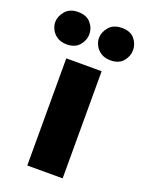

<svg xmlns="http://www.w3.org/2000/svg" viewBox="-162 -775 635 842"><g transform="rotate(20 155.5 -354.5)"><path d="M74 -500H239V0H74ZM-26 -633Q-26 -660 -5.5 -684.5Q15 -709 54 -709Q93 -709 113 -686Q133 -663 133 -633Q133 -606 113 -582Q93 -558 54 -558Q28 -558 10 -569.5Q-8 -581 -17 -598.5Q-26 -616 -26 -633ZM178 -633Q178 -660 198.5 -684.5Q219 -709 259 -709Q298 -709 317.5 -686Q337 -663 337 -633Q337 -606 317.5 -582Q298 -558 259 -558Q232 -558 214 -569.5Q196 -581 187 -598.5Q178 -616 178 -633Z"/></g></svg>

Font: Moderustic
Style: Bold
Weight: 700
Designer: Tural Alisoy
Foundry: TAFT Foundry
Version: Version 2.120